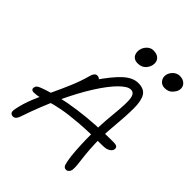

<svg xmlns="http://www.w3.org/2000/svg" viewBox="-255 -1070 1223 1223"><g transform="rotate(45 356.5 -459.0)"><path d="M554 9Q535 9 528.5 -11Q522 -31 516 -77Q512 -114 509.5 -167Q507 -220 507.5 -279Q508 -338 512 -392Q518 -458 522 -506Q526 -554 524.5 -584.5Q523 -615 514 -630Q505 -645 485 -645Q456 -645 411.5 -600.5Q367 -556 315 -474Q263 -392 209.5 -278Q156 -164 109 -25Q104 -10 95.5 -1Q87 8 75 8Q60 8 53 -2Q46 -12 52 -39Q63 -95 87 -153.5Q111 -212 140 -273Q169 -334 195.5 -396.5Q222 -459 239 -522Q243 -538 251 -547.5Q259 -557 271 -557Q283 -557 292 -549.5Q301 -542 306 -528L276 -521Q343 -619 392 -663.5Q441 -708 489 -708Q542 -708 562.5 -675Q583 -642 583 -573.5Q583 -505 573 -397Q565 -310 567 -247Q569 -184 574 -140.5Q579 -97 582.5 -68Q586 -39 583 -19Q580 -6 572 1.5Q564 9 554 9ZM60 -194Q47 -194 41.5 -201Q36 -208 39 -218Q40 -228 47.5 -234.5Q55 -241 73 -248Q190 -291 334.5 -310.5Q479 -330 640 -330Q667 -330 675 -322.5Q683 -315 680 -300Q677 -286 659.5 -275.5Q642 -265 611 -265Q483 -265 398 -258Q313 -251 259 -240.5Q205 -230 170.5 -219Q136 -208 111.5 -201Q87 -194 60 -194ZM630 -803Q603 -803 587.5 -823Q572 -843 577 -869Q582 -892 601 -909.5Q620 -927 645 -927Q667 -927 682 -917.5Q697 -908 703 -893Q709 -878 705 -861Q702 -845 683 -824Q664 -803 630 -803ZM397 -793Q377 -793 364 -802Q351 -811 346 -827.5Q341 -844 345 -864Q350 -887 368 -905Q386 -923 410 -923Q436 -923 451 -913.5Q466 -904 471.5 -888.5Q477 -873 473 -854Q468 -830 449 -811.5Q430 -793 397 -793Z"/></g></svg>

Font: Shantell Sans Light
Style: Italic
Weight: 300
Italic angle: -11°
Designer: Stephen Nixon, Anya Danilova, Shantell Martin
Foundry: Arrow Type
Version: Version 1.008;[ac192a2d6]